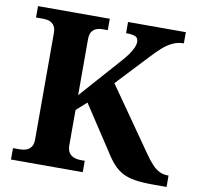

<svg xmlns="http://www.w3.org/2000/svg" viewBox="-79 -797 911 880"><g transform="rotate(10 376.0 -357.0)"><path d="M28 0V-53H59Q76 -53 90 -58Q104 -63 112.5 -75.5Q121 -88 121 -110V-605Q121 -626 113 -638.5Q105 -651 92 -656Q79 -661 62 -661H28V-714H362V-661H337Q321 -661 308 -655.5Q295 -650 287.5 -638Q280 -626 280 -603V-344L444 -529Q466 -553 478.5 -571Q491 -589 497.5 -604Q504 -619 504 -632Q504 -649 491 -655.5Q478 -662 447 -662V-714H716V-662Q689 -662 665 -651Q641 -640 618.5 -620Q596 -600 572 -574L434 -427L636 -138Q657 -107 674.5 -88.5Q692 -70 709.5 -61.5Q727 -53 748 -53H752V0H692Q639 0 604.5 -5.5Q570 -11 546 -24Q522 -37 502.5 -58.5Q483 -80 462 -114L328 -318L280 -275V-111Q280 -89 288.5 -76.5Q297 -64 311.5 -58.5Q326 -53 343 -53H362V0Z"/></g></svg>

Font: Noto Serif Myanmar
Style: Regular
Weight: 400
Designer: Ben Mitchell and the Monotype Design Team
Foundry: Monotype Imaging Inc.
Version: Version 2.106